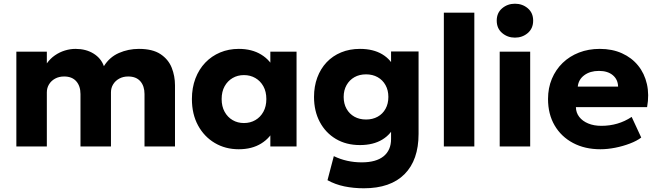

<svg xmlns="http://www.w3.org/2000/svg" viewBox="-20 -788 3535 1033"><path d="M68 0V-510H232V-447Q250.5 -473 275.5 -490.2Q300.5 -507.5 329 -516.2Q357.5 -525 386.5 -525Q442.5 -525 483.2 -499.8Q524 -474.5 539 -432Q569 -480.5 619.5 -502.8Q670 -525 727 -525Q801 -525 843.5 -496.8Q886 -468.5 903.8 -423.8Q921.5 -379 921.5 -329V0H757.5V-282Q757.5 -325 735 -350.8Q712.5 -376.5 669.5 -376.5Q642.5 -376.5 621.5 -365Q600.5 -353.5 588.8 -334.2Q577 -315 577 -291V0H413V-282Q413 -325 390.2 -350.8Q367.5 -376.5 325 -376.5Q297.5 -376.5 276.5 -365Q255.5 -353.5 243.8 -334.2Q232 -315 232 -291V0Z M1264.5 15Q1192.5 15 1135.5 -18.8Q1078.5 -52.5 1045.5 -113.2Q1012.5 -174 1012.5 -255Q1012.5 -316 1031.5 -365.8Q1050.5 -415.5 1084.5 -451Q1118.5 -486.5 1164.5 -505.8Q1210.5 -525 1264.5 -525Q1335.5 -525 1385.5 -494.2Q1435.5 -463.5 1457 -412.5L1434.5 -377V-510H1575.5V0H1434.5V-133L1457 -98Q1435.5 -47 1385.5 -16Q1335.5 15 1264.5 15ZM1292.5 -126Q1326.5 -126 1353.8 -141.8Q1381 -157.5 1397 -186.5Q1413 -215.5 1413 -255Q1413 -295 1397 -323.8Q1381 -352.5 1353.8 -368.2Q1326.5 -384 1292.5 -384Q1258.5 -384 1231.5 -368.2Q1204.5 -352.5 1188.5 -323.8Q1172.5 -295 1172.5 -255Q1172.5 -215.5 1188.5 -186.5Q1204.5 -157.5 1231.5 -141.8Q1258.5 -126 1292.5 -126Z M1937.5 225Q1882.5 225 1833 214.8Q1783.5 204.5 1742 181.5L1776 52Q1811 69 1848.5 77.2Q1886 85.5 1926 85.5Q2003.5 85.5 2043.8 52.8Q2084 20 2084 -40V-152L2105 -117Q2085.5 -66.5 2036.8 -37Q1988 -7.5 1916.5 -7.5Q1842.5 -7.5 1787 -40.5Q1731.5 -73.5 1700.5 -132Q1669.5 -190.5 1669.5 -266.5Q1669.5 -323 1687 -370.5Q1704.5 -418 1737.2 -452.8Q1770 -487.5 1815.5 -506.2Q1861 -525 1916.5 -525Q1988 -525 2036.8 -495.8Q2085.5 -466.5 2105 -416L2084 -380.5V-511H2232V-67.5Q2232 73 2156.5 149Q2081 225 1937.5 225ZM1949.5 -145Q1984.5 -145 2011.8 -160Q2039 -175 2054.2 -202.5Q2069.5 -230 2069.5 -266.5Q2069.5 -302.5 2054.2 -330Q2039 -357.5 2011.8 -372.8Q1984.5 -388 1949.5 -388Q1914 -388 1887 -372.8Q1860 -357.5 1844.5 -330Q1829 -302.5 1829 -266.5Q1829 -230 1844.5 -202.5Q1860 -175 1887 -160Q1914 -145 1949.5 -145Z M2368 0V-720H2532V0Z M2668.5 0V-510H2832.5V0ZM2750.5 -585.5Q2711 -585.5 2681.8 -610.2Q2652.5 -635 2652.5 -677Q2652.5 -719 2681.8 -743.5Q2711 -768 2750.5 -768Q2790.5 -768 2819.5 -743.5Q2848.5 -719 2848.5 -677Q2848.5 -635 2819.5 -610.2Q2790.5 -585.5 2750.5 -585.5Z M3210.5 15Q3126.5 15 3063 -18.8Q2999.5 -52.5 2964 -113.2Q2928.5 -174 2928.5 -255.5Q2928.5 -314.5 2949.2 -364Q2970 -413.5 3007.2 -449.5Q3044.5 -485.5 3095.2 -505.2Q3146 -525 3207 -525Q3274 -525 3326.5 -501.2Q3379 -477.5 3413.2 -435.2Q3447.5 -393 3460.5 -335.8Q3473.5 -278.5 3461.5 -211.5H3078.5Q3079 -181.5 3096.5 -159Q3114 -136.5 3144.5 -123.8Q3175 -111 3215.5 -111Q3260.5 -111 3301 -122.8Q3341.5 -134.5 3378.5 -159L3430 -48Q3406.5 -30 3369.2 -15.8Q3332 -1.5 3290.2 6.8Q3248.5 15 3210.5 15ZM3088.5 -322H3305.5Q3304.5 -360.5 3277 -383.5Q3249.5 -406.5 3202.5 -406.5Q3155 -406.5 3123.8 -383.5Q3092.5 -360.5 3088.5 -322Z"/></svg>

Font: Geologica Cursive
Style: Bold
Weight: 700
Designer: Sindre Bremnes, Frode Helland
Foundry: Monokrom Skriftforlag AS
Version: Version 1.010;gftools[0.9.28]